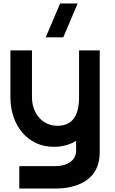

<svg xmlns="http://www.w3.org/2000/svg" viewBox="-20 -830 664 1105"><path d="M40 -270C40 -108 140 15 289 15C340 15 383 2.5 418 -19.5V35C420 95 363 126 302 126H91V255H301C420 255 520 209 546 110C552 87 554 64 554 37V-540H435V-270C435 -172 402 -106 311 -106C223 -106 164 -179 164 -270V-540H40ZM243 -615H344L427 -810H326Z"/></svg>

Font: Eudonet ExtraBold
Style: Regular
Weight: 800
Designer: Mikhail Sharanda
Foundry: Mikhail Sharanda
Version: Version 4.503;Glyphs 3.1.2 (3151)